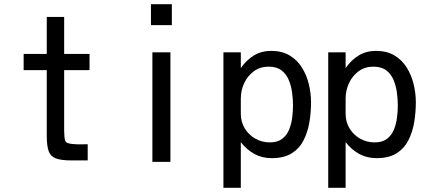

<svg xmlns="http://www.w3.org/2000/svg" viewBox="-20 -776 2040 916"><path d="M319.3 -10.7Q271.5 -10.7 246.1 -20.5Q220.7 -30.3 211.9 -55.7Q203.1 -81.1 203.1 -128.9V-441.4H92.8V-518.6H203.1V-695.3H286.1V-518.6H407.2V-441.4H286.1V-150.4Q286.1 -141.6 287.6 -122.1Q289.1 -102.5 296.9 -96.7Q305.7 -90.8 326.7 -88.9Q347.7 -86.9 368.7 -87.4Q389.6 -87.9 398.4 -87.9V-10.7Z M700.2 -656.2V-755.9H799.8V-656.2ZM707 -3.9V-526.4H793V-3.9Z M1045.9 120.1V-526.4H1128.9V-451.2Q1155.3 -489.3 1190.9 -511.2Q1226.6 -533.2 1274.4 -533.2Q1325.2 -533.2 1361.3 -511.7Q1397.5 -490.2 1419.9 -454.6Q1442.4 -418.9 1453.1 -375.5Q1463.9 -332 1463.9 -288.1Q1463.9 -240.2 1456.1 -192.9Q1448.2 -145.5 1428.2 -106.4Q1408.2 -67.4 1371.6 -44.4Q1335 -21.5 1276.4 -21.5Q1230.5 -21.5 1193.8 -41.5Q1157.2 -61.5 1128.9 -97.7V120.1ZM1267.6 -96.7Q1303.7 -96.7 1325.7 -113.3Q1347.7 -129.9 1358.9 -156.7Q1370.1 -183.6 1374 -214.4Q1377.9 -245.1 1377.9 -273.4Q1377.9 -302.7 1373.5 -335Q1369.1 -367.2 1357.4 -395Q1345.7 -422.9 1322.8 -440.4Q1299.8 -458 1261.7 -458Q1220.7 -458 1190.9 -436Q1161.1 -414.1 1145 -379.4Q1128.9 -344.7 1128.9 -305.7V-233.4Q1128.9 -194.3 1147.5 -163.6Q1166 -132.8 1197.8 -114.7Q1229.5 -96.7 1267.6 -96.7Z M1545.9 120.1V-526.4H1628.9V-451.2Q1655.3 -489.3 1690.9 -511.2Q1726.6 -533.2 1774.4 -533.2Q1825.2 -533.2 1861.3 -511.7Q1897.5 -490.2 1919.9 -454.6Q1942.4 -418.9 1953.1 -375.5Q1963.9 -332 1963.9 -288.1Q1963.9 -240.2 1956.1 -192.9Q1948.2 -145.5 1928.2 -106.4Q1908.2 -67.4 1871.6 -44.4Q1835 -21.5 1776.4 -21.5Q1730.5 -21.5 1693.8 -41.5Q1657.2 -61.5 1628.9 -97.7V120.1ZM1767.6 -96.7Q1803.7 -96.7 1825.7 -113.3Q1847.7 -129.9 1858.9 -156.7Q1870.1 -183.6 1874 -214.4Q1877.9 -245.1 1877.9 -273.4Q1877.9 -302.7 1873.5 -335Q1869.1 -367.2 1857.4 -395Q1845.7 -422.9 1822.8 -440.4Q1799.8 -458 1761.7 -458Q1720.7 -458 1690.9 -436Q1661.1 -414.1 1645 -379.4Q1628.9 -344.7 1628.9 -305.7V-233.4Q1628.9 -194.3 1647.5 -163.6Q1666 -132.8 1697.8 -114.7Q1729.5 -96.7 1767.6 -96.7Z"/></svg>

Font: Kosugi
Style: Regular
Weight: 400
Version: Version 4.002